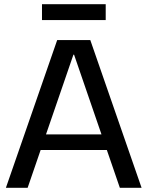

<svg xmlns="http://www.w3.org/2000/svg" viewBox="-20 -890 699 910"><path d="M251 -700H408L651 0H548L331 -631H328L111 0H8ZM153 -253H506V-179H153ZM481 -870V-795H179V-870Z"/></svg>

Font: Pathway Extreme 28pt Medium
Style: Regular
Weight: 500
Designer: Eduardo Rodriguez Tunni
Foundry: Eduardo Rodriguez Tunni
Version: Version 1.001;gftools[0.9.26]